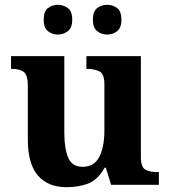

<svg xmlns="http://www.w3.org/2000/svg" viewBox="-20 -770 707 800"><path d="M258 10Q180 10 138 -38.5Q96 -87 96 -188V-412Q96 -456 80 -469.5Q64 -483 28 -483H26V-536H248V-216Q248 -152 264 -113.5Q280 -75 324 -75Q372 -75 393.5 -116Q415 -157 415 -227V-419Q415 -463 393.5 -473Q372 -483 343 -483H340V-536H567V-116Q567 -73 586 -63Q605 -53 634 -53H642V0H443L421 -71H416Q386 -19 345.5 -4.5Q305 10 258 10ZM427 -626Q403 -626 385 -640Q367 -654 367 -688Q367 -723 385 -736.5Q403 -750 427 -750Q450 -750 468 -736.5Q486 -723 486 -688Q486 -654 468 -640Q450 -626 427 -626ZM221 -626Q198 -626 180 -640Q162 -654 162 -688Q162 -723 180 -736.5Q198 -750 221 -750Q244 -750 262.5 -736.5Q281 -723 281 -688Q281 -654 262.5 -640Q244 -626 221 -626Z"/></svg>

Font: Noto Serif Tamil
Style: Bold Italic
Weight: 700
Italic angle: -12°
Designer: Indian Type Foundry, Tom Grace, and the Monotype Design Team
Foundry: Monotype Imaging Inc.
Version: Version 2.003; ttfautohint (v1.8.4.7-5d5b)